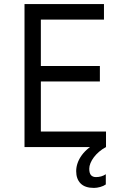

<svg xmlns="http://www.w3.org/2000/svg" viewBox="-20 -720 599 940"><path d="M100 0H499V-76H180V-321H469V-397H180V-624H489V-700H100ZM440 200Q454 200 470.5 195.5Q487 191 498 183V133Q488 140 475.5 143.5Q463 147 450 147Q434 147 425.5 137.5Q417 128 417 106Q417 93 423 78.5Q429 64 439.5 50Q450 36 465 23Q480 10 499 0L464 -27Q437 -13 416 3.5Q395 20 381 39Q367 58 360 78Q353 98 353 118Q353 156 374.5 178Q396 200 440 200Z"/></svg>

Font: Fixel Variable
Style: Regular
Weight: 100
Width: 3
Designer: AlfaBravo + MacPaw
Foundry: Kyrylo Tkachov, Marchela Mozhyna, Serhii Makarenko, Maria Weinstein, Zakhar Kryvoshyya
Version: Version 1.211